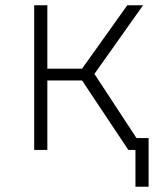

<svg xmlns="http://www.w3.org/2000/svg" viewBox="-20 -570 640 730"><path d="M110 0H160V-264H292L468 0H495V140H545V-45H499L339 -289L524 -550H464L292 -309H160V-550H110Z"/></svg>

Font: JetBrains Mono Thin
Style: Regular
Weight: 100
Monospace: yes
Designer: Philipp Nurullin, Konstantin Bulenkov
Foundry: JetBrains
Version: Version 2.305